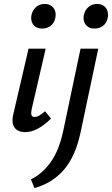

<svg xmlns="http://www.w3.org/2000/svg" viewBox="-20 -665 569 975"><path d="M108 6Q85 6 68.5 -3.5Q52 -13 46 -33.5Q40 -54 48 -87L125 -418H212L141 -111Q137 -93 139.5 -82Q142 -71 156 -71Q167 -71 179 -78Q191 -85 209 -100L239 -63Q205 -29 172 -11.5Q139 6 108 6ZM194 -520Q174 -520 160.5 -529Q147 -538 141.5 -554Q136 -570 140 -589Q145 -613 163 -629Q181 -645 207 -645Q227 -645 240.5 -635.5Q254 -626 259.5 -610Q265 -594 261 -574Q256 -549 238 -534.5Q220 -520 194 -520ZM301 0 389 -418H479L389 8Q363 129 304.5 197Q246 265 155 290L137 246Q197 216 238.5 157Q280 98 301 0ZM460 -520Q440 -520 426.5 -529Q413 -538 407.5 -554Q402 -570 406 -589Q411 -613 429 -629Q447 -645 473 -645Q493 -645 506.5 -635.5Q520 -626 525.5 -610Q531 -594 527 -574Q522 -549 504 -534.5Q486 -520 460 -520Z"/></svg>

Font: Ysabeau SemiBold
Style: Italic
Weight: 600
Italic angle: -12°
Designer: Christian Thalmann (Catharsis Fonts)
Version: Version 2.002